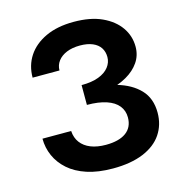

<svg xmlns="http://www.w3.org/2000/svg" viewBox="-107 -808 864 918"><g transform="rotate(-15 324.5 -349.0)"><path d="M298 -341Q361 -341 415 -353Q469 -365 509 -388Q549 -411 572 -444.5Q595 -478 595 -521Q595 -574 565 -617Q535 -660 478.5 -686Q422 -712 339 -712Q258 -712 200 -685Q142 -658 111.5 -611.5Q81 -565 81 -505H214Q214 -531 229.5 -551.5Q245 -572 273 -583.5Q301 -595 339 -595Q376 -595 401.5 -584Q427 -573 439.5 -553.5Q452 -534 452 -508Q452 -481 434.5 -458.5Q417 -436 383 -423Q349 -410 298 -410ZM341 14Q430 14 491.5 -11.5Q553 -37 584 -83Q615 -129 615 -189Q615 -260 573.5 -303.5Q532 -347 460.5 -367.5Q389 -388 298 -388V-312Q355 -312 394 -299Q433 -286 452.5 -261.5Q472 -237 472 -204Q472 -155 437 -129.5Q402 -104 337 -104Q294 -104 262.5 -116.5Q231 -129 213 -153Q195 -177 193 -211H51Q51 -166 69 -125.5Q87 -85 122.5 -53.5Q158 -22 212.5 -4Q267 14 341 14Z"/></g></svg>

Font: Jost SemiBold
Style: Regular
Weight: 600
Version: Version 3.710